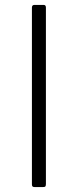

<svg xmlns="http://www.w3.org/2000/svg" viewBox="-20 -762 318 782"><path d="M158 -742Q167 -742 167 -731V-13Q167 -6 165 -3Q163 0 154 0H122Q115 0 112.5 -2.5Q110 -5 110 -11V-731Q110 -742 120 -742Z"/></svg>

Font: Libre Franklin ExtraLight
Style: Regular
Weight: 250
Designer: Pablo Impallari, Rodrigo Fuenzalida, Nhung Nguyen
Foundry: Impallari Type
Version: Version 3.000